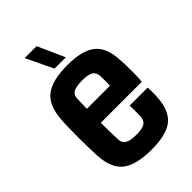

<svg xmlns="http://www.w3.org/2000/svg" viewBox="-194 -704 788 788"><g transform="rotate(-45 200.0 -310.0)"><path d="M206.5 7.3Q115.7 7.3 75.2 -25.1Q34.7 -57.6 30.8 -132.8Q29.8 -146.5 29.1 -174.6Q28.3 -202.6 28.3 -235.4Q28.3 -268.1 28.8 -296.9Q29.3 -325.7 30.8 -340.8Q35.2 -418 76.2 -450.4Q117.2 -482.9 205.6 -482.9Q292.5 -482.9 331.8 -451.2Q371.1 -419.4 374.5 -345.7Q375.5 -337.4 376.2 -315.4Q377 -293.5 376.7 -267.1Q376.5 -240.7 374 -218.3H136.2Q136.2 -192.4 136.7 -167.7Q137.2 -143.1 138.2 -120.6Q138.7 -98.6 154.5 -89.4Q170.4 -80.1 206.1 -80.1Q239.7 -80.1 253.9 -89.4Q268.1 -98.6 270 -120.6Q271 -140.1 270 -184.6H374Q375 -180.7 375.2 -163.3Q375.5 -146 374.5 -132.8Q371.1 -57.6 332.8 -25.1Q294.4 7.3 206.5 7.3ZM136.2 -299.3H270.5Q271 -320.8 271 -338.4Q271 -356 270 -359.4Q268.1 -378.4 253.4 -387Q238.8 -395.5 205.6 -395.5Q169.9 -395.5 154.5 -387Q139.2 -378.4 138.2 -359.4Q137.7 -345.2 137.2 -330.1Q136.7 -314.9 136.2 -299.3ZM224.6 -509.8H159.2L103 -627H172.4Z"/></g></svg>

Font: Agdasima
Style: Bold
Weight: 700
Width: 3
Designer: The DocRepair Project, Patric King
Foundry: Google
Version: Version 2.002